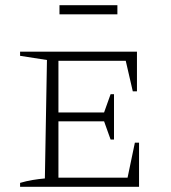

<svg xmlns="http://www.w3.org/2000/svg" viewBox="-20 -716 654 736"><path d="M497 -169H513V0H57V-15Q81 -22 105 -26Q129 -30 152 -32L160 -486L57 -502V-518H505V-366H489L462 -483H204V-285H379L404 -355H417V-181H404L379 -251H204V-35H469ZM208 -661V-696H430V-661Z"/></svg>

Font: Piazzolla SC ExtraLight
Style: Regular
Weight: 200
Designer: Juan Pablo del Peral
Foundry: Huerta Tipografica
Version: Version 1.330